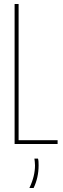

<svg xmlns="http://www.w3.org/2000/svg" viewBox="-20 -720 314 960"><path d="M53 0V-700H73V-19H268V0ZM127 220Q142 188 148.5 160.5Q155 133 155 107Q155 98 154 89.5Q153 81 152 73H170Q172 80 172.5 88.5Q173 97 173 107Q173 168 148 220Z"/></svg>

Font: Georama Condensed Thin
Style: Regular
Weight: 100
Width: 3
Designer: Jean-Baptiste Levee
Foundry: Production Type
Version: Version 1.000